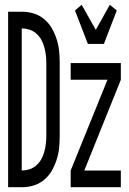

<svg xmlns="http://www.w3.org/2000/svg" viewBox="-20 -784 540 804"><path d="M14 0V-735H71Q96 -735 120 -728Q144 -721 164 -704.5Q184 -688 196.5 -666.5Q209 -645 217 -620.5Q225 -596 227.5 -571Q230 -546 230 -521V-215Q230 -189 227.5 -164Q225 -139 217 -114.5Q209 -90 196.5 -68.5Q184 -47 164 -30.5Q144 -14 120 -7Q96 0 71 0ZM71 -70Q87 -70 103 -75Q119 -80 132 -91.5Q145 -103 153 -117.5Q161 -132 165.5 -148.5Q170 -165 172 -181.5Q174 -198 174 -215V-521Q174 -537 172 -553.5Q170 -570 165.5 -586.5Q161 -603 153 -617.5Q145 -632 132 -643.5Q119 -655 103 -660Q87 -665 71 -665ZM348 -600 294 -740 322 -764 381 -659 440 -764 469 -740 415 -600ZM276 0V-70L430 -450H276V-520H486V-450L333 -70H486V0Z"/></svg>

Font: Iosevka NFM
Style: Regular
Weight: 400
Monospace: yes
Designer: Belleve Invis
Foundry: Belleve Invis
Version: Version 29.0.4; ttfautohint (v1.8.4);Nerd Fonts 3.3.0